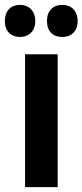

<svg xmlns="http://www.w3.org/2000/svg" viewBox="-37 -835 339 789"><path d="M-17 -748C-17 -706 9 -683 45 -683C81 -683 108 -707 108 -748C108 -791 81 -815 45 -815C9 -815 -17 -792 -17 -748ZM156 -748C156 -706 181 -683 219 -683C256 -683 282 -707 282 -748C282 -791 256 -815 219 -815C182 -815 156 -792 156 -748ZM200 -66V-612H66V-66Z"/></svg>

Font: Noto Sans Malayalam UI Condensed
Style: Bold
Weight: 700
Width: 3
Designer: Jelle Bosma - Monotype Design Team
Foundry: Monotype Imaging Inc.
Version: Version 2.104